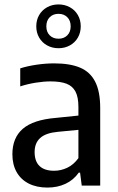

<svg xmlns="http://www.w3.org/2000/svg" viewBox="-20 -839 534 868"><path d="M433 -350.5V0H349.5L342 -58.5H336Q312.5 -25 276 -8Q239.5 9 194.5 9Q146 9 110.2 -9Q74.5 -27 55.2 -61Q36 -95 36 -141.5Q36 -216 83.2 -256.8Q130.5 -297.5 232 -306L334.5 -316.5V-355.5Q334.5 -400 321.2 -425Q308 -450 280.8 -460.5Q253.5 -471 208.5 -471Q177.5 -471 141.5 -465.2Q105.5 -459.5 71.5 -448.5V-530Q104.5 -540.5 145.8 -546.5Q187 -552.5 224.5 -552.5Q296.5 -552.5 342 -533.2Q387.5 -514 410.2 -469.8Q433 -425.5 433 -350.5ZM334.5 -124V-252L241 -243Q187 -238 161.8 -215.2Q136.5 -192.5 136.5 -151.5Q136.5 -109.5 159 -88.2Q181.5 -67 224.5 -67Q255 -67 283.8 -80.5Q312.5 -94 334.5 -124ZM144 -720Q144 -748.5 157 -771Q170 -793.5 193 -806.2Q216 -819 244.5 -819Q273 -819 296 -806.2Q319 -793.5 332 -771Q345 -748.5 345 -720Q345 -691.5 332 -669Q319 -646.5 296 -633.8Q273 -621 244.5 -621Q216 -621 193 -633.8Q170 -646.5 157 -669Q144 -691.5 144 -720ZM299.5 -720Q299.5 -746 284.2 -761.2Q269 -776.5 244.5 -776.5Q220 -776.5 204.8 -761.2Q189.5 -746 189.5 -720Q189.5 -694.5 204.8 -679.2Q220 -664 244.5 -664Q269 -664 284.2 -679.2Q299.5 -694.5 299.5 -720Z"/></svg>

Font: Encode Sans Semi Condensed Medium
Style: Regular
Weight: 500
Width: 4
Designer: Multiple Designers
Foundry: Impallari Type
Version: Version 2.000